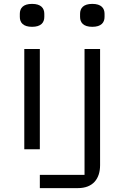

<svg xmlns="http://www.w3.org/2000/svg" viewBox="-20 -768 640 988"><path d="M105 0H185V-516H105ZM185 200H381C459 200 495 151 495 82V-516H415V132H185ZM145 -630C191 -630 208 -652 208 -681V-697C208 -726 191 -748 145 -748C99 -748 82 -726 82 -697V-681C82 -652 99 -630 145 -630ZM455 -630C501 -630 518 -652 518 -681V-697C518 -726 501 -748 455 -748C409 -748 392 -726 392 -697V-681C392 -652 409 -630 455 -630Z"/></svg>

Font: IBM Plex Mono
Style: Regular
Weight: 400
Monospace: yes
Designer: Mike Abbink, Paul van der Laan, Pieter van Rosmalen
Foundry: Bold Monday
Version: Version 2.004